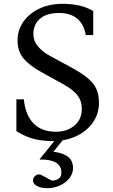

<svg xmlns="http://www.w3.org/2000/svg" viewBox="-20 -730 593 1007"><path d="M255 10Q208 10 163 0Q118 -10 66 -42V-209H105Q113 -127 155.5 -83Q198 -39 274 -39Q331 -39 370 -71Q409 -103 409 -159Q409 -201 386 -230.5Q363 -260 311 -289L200 -350Q136 -385 104 -423Q72 -461 72 -517Q72 -571 101.5 -614.5Q131 -658 184.5 -684Q238 -710 310 -710Q352 -710 391.5 -702Q431 -694 469 -672V-546H430Q419 -606 383 -634Q347 -662 290 -662Q225 -662 190 -632Q155 -602 155 -551Q155 -516 178.5 -487.5Q202 -459 242 -437L358 -374Q407 -347 438.5 -321.5Q470 -296 484.5 -265.5Q499 -235 499 -191Q499 -132 466.5 -86.5Q434 -41 379 -15.5Q324 10 255 10ZM227 257Q195 257 174 245.5Q153 234 153 216Q153 201 167 190.5Q181 180 197 188L220 200Q234 208 242 212.5Q250 217 257 217Q271 217 286.5 208Q302 199 302 174Q302 139 271.5 122Q241 105 189 107L188 105L280 -9L314 -1L260 66Q308 71 335.5 91.5Q363 112 363 152Q363 180 344.5 204Q326 228 295 242.5Q264 257 227 257Z"/></svg>

Font: Hedvig Letters Serif 14pt
Style: Regular
Weight: 400
Designer: Alexander Örn & Tor Weibull
Foundry: Kanon Foundry
Version: Version 1.000; ttfautohint (v1.8.4.7-5d5b)